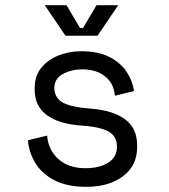

<svg xmlns="http://www.w3.org/2000/svg" viewBox="-20 -708 652 742"><path d="M314 14Q237 14 188 -12.5Q139 -39 115 -80.5Q91 -122 88 -166L162 -184Q167 -127 206.5 -92.5Q246 -58 310 -58Q365 -58 398.5 -79.5Q432 -101 432 -140Q432 -182 399 -200Q366 -218 292 -223Q207 -229 160.5 -263.5Q114 -298 114 -362V-368Q114 -415 140 -446.5Q166 -478 207 -494Q248 -510 294 -510Q360 -510 403.5 -487.5Q447 -465 470 -429.5Q493 -394 498 -356L424 -338Q420 -386 386 -413Q352 -440 298 -440Q256 -440 223 -422Q190 -404 190 -368Q190 -332 220.5 -313Q251 -294 332 -288Q418 -281 464 -246.5Q510 -212 510 -146V-140Q510 -68 455.5 -27Q401 14 314 14ZM233 -570 153 -688H237L289 -600H301L353 -688H437L357 -570Z"/></svg>

Font: Space Mono
Style: Regular
Weight: 400
Monospace: yes
Designer: Colophon Foundry + Benjamin Critton
Foundry: Colophon Foundry & Benjamin Critton
Version: Version 1.003; ttfautohint (v1.8.4.7-5d5b)